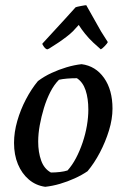

<svg xmlns="http://www.w3.org/2000/svg" viewBox="-20 -712 485 739"><path d="M154 7Q118 2 91 -21Q64 -44 49 -80Q34 -116 34 -162Q34 -203 46.5 -246.5Q59 -290 80 -330Q101 -370 126 -400Q150 -418 178 -431Q206 -444 236 -453Q266 -462 294 -465Q348 -458 380.5 -412Q413 -366 413 -294Q413 -254 399.5 -210Q386 -166 364.5 -125Q343 -84 317 -53Q295 -38 267.5 -25.5Q240 -13 211 -4.5Q182 4 154 7ZM176 -48Q193 -48 210.5 -50Q228 -52 240 -56Q258 -76 272.5 -103.5Q287 -131 298 -163.5Q309 -196 314.5 -228.5Q320 -261 320 -290Q320 -333 309.5 -364.5Q299 -396 276 -411Q256 -411 238 -409.5Q220 -408 207 -405Q188 -386 173.5 -357.5Q159 -329 149 -296Q139 -263 133 -230Q127 -197 127 -167Q127 -126 138.5 -94Q150 -62 176 -48ZM169 -525 162 -522Q156 -523 149.5 -531.5Q143 -540 143 -544Q160 -563 182.5 -587Q205 -611 228 -636.5Q251 -662 271 -684Q276 -686 292 -689Q308 -692 312 -692L369 -591L395 -550Q393 -545 383.5 -535Q374 -525 368 -522Q355 -533 338.5 -548.5Q322 -564 307.5 -582Q293 -600 283 -616L261 -592Q251 -582 236 -570.5Q221 -559 204 -547.5Q187 -536 169 -525Z"/></svg>

Font: Labrada Medium
Style: Italic
Weight: 500
Italic angle: -7°
Designer: Mercedes Jáuregui
Foundry: Omnibus-Type Team
Version: Version 1.000